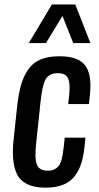

<svg xmlns="http://www.w3.org/2000/svg" viewBox="-20 -841 448 869"><path d="M110.4 -646 214.8 -820.8H320.8L389.2 -646H311.5L262.7 -769L188 -646ZM186 8.3Q134.3 8.3 101.8 -8.3Q69.3 -24.9 55.7 -54.7Q42 -85 39.1 -127Q38.1 -140.1 38.1 -154.8Q38.1 -185.5 43 -221.2L57.1 -355.5Q63.5 -414.1 74.5 -453.9Q85.4 -493.7 106.7 -525.1Q127.9 -556.6 162.8 -571.5Q197.8 -586.4 248.5 -586.4Q294.9 -586.4 324.7 -574.5Q354.5 -562.5 369.1 -539.6Q383.8 -516.6 387.7 -482.4Q389.6 -467.3 389.2 -450.7Q389.2 -428.7 386.2 -403.8L382.3 -370.1H288.6L292.5 -404.3Q294.9 -426.3 294.9 -443.4Q294.9 -471.7 288.1 -486.3Q277.3 -509.8 242.2 -509.8Q202.1 -509.8 186.5 -481.9Q170.9 -454.1 163.1 -376.5L144 -195.8Q140.6 -164.6 140.6 -142.1Q140.6 -110.4 147.5 -94.7Q158.2 -68.4 196.3 -68.4Q212.4 -68.4 224.1 -73.5Q235.8 -78.6 243.2 -86.7Q250.5 -94.7 255.6 -109.1Q260.7 -123.5 263.2 -137.5Q265.6 -151.4 268.1 -172.9L272.9 -217.8H366.7L362.8 -179.2Q357.9 -132.8 347.2 -99.9Q336.4 -66.9 316.4 -41.7Q296.4 -16.6 263.9 -4.2Q231.4 8.3 186 8.3Z"/></svg>

Font: Oswald
Style: Regular
Weight: 400
Designer: Vernon Adams
Foundry: Vernon Adams
Version: 3.0; ttfautohint (v0.94.23-7a4d-dirty) -l 8 -r 50 -G 200 -x 